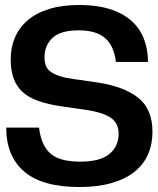

<svg xmlns="http://www.w3.org/2000/svg" viewBox="-20 -742 637 772"><path d="M299 10Q150 10 77.5 -52Q5 -114 5 -229H137Q145 -159 182 -125.5Q219 -92 302 -92Q383 -92 420 -123Q457 -154 457 -204Q457 -222 451 -237.5Q445 -253 430 -265Q415 -277 388.5 -286Q362 -295 321 -301L230 -314Q174 -322 134.5 -336Q95 -350 70.5 -372.5Q46 -395 34.5 -427.5Q23 -460 23 -503Q23 -551 40 -591Q57 -631 91.5 -660.5Q126 -690 178 -706Q230 -722 299 -722Q368 -722 420 -706Q472 -690 506.5 -660Q541 -630 558 -587.5Q575 -545 575 -493H446Q439 -556 403.5 -588Q368 -620 296 -620Q224 -620 191.5 -590Q159 -560 159 -511Q159 -493 164 -479Q169 -465 182.5 -454.5Q196 -444 218.5 -436.5Q241 -429 277 -424L368 -411Q477 -395 535 -349.5Q593 -304 593 -212Q593 -162 575 -121Q557 -80 520.5 -51Q484 -22 428.5 -6Q373 10 299 10Z"/></svg>

Font: Firefly Display
Style: Bold
Weight: 700
Designer: Colophon Foundry, Jonny Pinhorn
Foundry: Colophon Foundry
Version: Version 1.200; ttfautohint (v1.8.3)